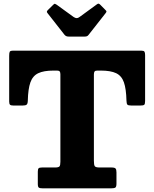

<svg xmlns="http://www.w3.org/2000/svg" viewBox="-20 -1026 840 1046"><path d="M331 -837Q335.5 -831.5 341.2 -829Q347 -826.5 358 -826.5H436.5Q448 -826.5 453.2 -828.5Q458.5 -830.5 462.5 -836L555.5 -954.5Q560.5 -961 560 -964Q559.5 -967 553.5 -972.5L527 -999.5Q521.5 -1005 517.8 -1006Q514 -1007 508 -1002.5L413.5 -933.5Q405 -927 397.5 -927.2Q390 -927.5 381 -933.5L288.5 -1000.5Q281.5 -1005 279 -1005.5Q276.5 -1006 270.5 -1000.5L241 -971.5Q236.5 -967 235.5 -963.5Q234.5 -960 238.5 -955ZM186 -24Q186 -8 191.5 -4Q197 0 212 0H586Q602.5 0 608.5 -4.2Q614.5 -8.5 614.5 -26V-87Q614.5 -102.5 609.5 -108Q604.5 -113.5 588 -113.5H523Q501 -113.5 496.2 -120.8Q491.5 -128 491.5 -150.5V-620Q491.5 -631.5 495.2 -636.5Q499 -641.5 510.5 -641.5H529Q583 -641.5 612.8 -627.2Q642.5 -613 655 -577.5Q667.5 -542 669 -477.5Q669.5 -461 674 -456Q678.5 -451 696.5 -451H743Q760.5 -451 765.5 -455Q770.5 -459 770.5 -476V-726Q770.5 -739.5 766.8 -744.8Q763 -750 750.5 -750H52.5Q36 -750 33 -744Q30 -738 30 -721.5V-473Q30 -459.5 35 -455.2Q40 -451 54 -451H102Q119.5 -451 125.2 -456Q131 -461 131.5 -477.5Q133 -541.5 145.5 -577Q158 -612.5 188 -627Q218 -641.5 272 -641.5H290.5Q301.5 -641.5 305.2 -636.8Q309 -632 309 -621.5V-144.5Q309 -125 303.8 -119.2Q298.5 -113.5 279 -113.5H208.5Q195 -113.5 190.5 -109.2Q186 -105 186 -90.5Z"/></svg>

Font: Besley ExtraBold
Style: Regular
Weight: 800
Designer: Owen Earl
Foundry: indestructible type*
Version: Version 2.001